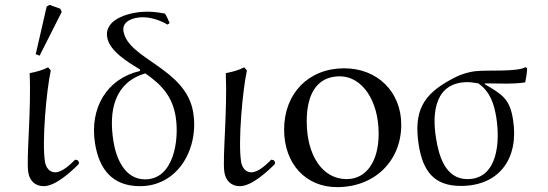

<svg xmlns="http://www.w3.org/2000/svg" viewBox="-20 -750 2254 790"><path d="M127 -527 143 -521 234 -701 228 -714 184 -730 172 -723ZM305 -83 299 -91 289 -93C271 -75 237 -41 207 -41C182 -41 168 -63 165 -85C152 -165 171 -379 189 -460L178 -473C155 -461 128 -454 102 -449C109 -293 88 -100 96 -43C101 -7 124 16 160 16C209 16 274 -45 304 -75Z M775 -287C746 -470 506 -506 488 -622C481 -664 531 -679 566 -679C601 -679 636 -668 669 -649L678 -655C673 -667 667 -681 659 -694C634 -699 609 -702 584 -702C523 -702 408 -676 421 -597C430 -539 509 -493 556 -464V-458C418 -426 348 -304 371 -160C388 -53 443 16 556 16C713 16 799 -139 775 -287ZM703 -269C718 -174 695 -12 577 -12C493 -12 458 -99 447 -167C426 -295 451 -411 578 -448C649 -399 690 -350 703 -269Z M1112 -83 1106 -91 1096 -93C1078 -75 1044 -41 1014 -41C989 -41 975 -63 972 -85C959 -165 978 -379 996 -460L985 -473C962 -461 935 -454 909 -449C916 -293 895 -100 903 -43C908 -7 931 16 967 16C1016 16 1081 -45 1111 -75Z M1396 -469C1250 -469 1149 -366 1149 -217C1149 -76 1238 20 1367 20C1521 20 1631 -87 1631 -237C1631 -372 1533 -469 1396 -469ZM1378 -436C1470 -436 1538 -336 1538 -200C1538 -85 1487 -13 1406 -13C1308 -13 1242 -109 1242 -251C1242 -371 1290 -436 1378 -436Z M2149 -469 2143 -474C2108 -453 1986 -463 1935 -457C1897 -452 1864 -439 1834 -422C1722 -361 1681 -294 1703 -153C1720 -48 1764 15 1876 15C2036 15 2116 -100 2091 -257C2078 -343 2047 -361 1974 -404L1976 -407C2029 -407 2088 -403 2141 -411C2145 -429 2148 -449 2149 -469ZM2022 -267C2038 -168 2029 -13 1903 -13C1811 -13 1785 -112 1774 -182C1756 -292 1773 -412 1904 -412C1919 -412 1934 -409 1948 -407C1998 -372 2013 -321 2022 -267Z"/></svg>

Font: Asana Math
Style: Regular
Weight: 400
Version: Version 000.958